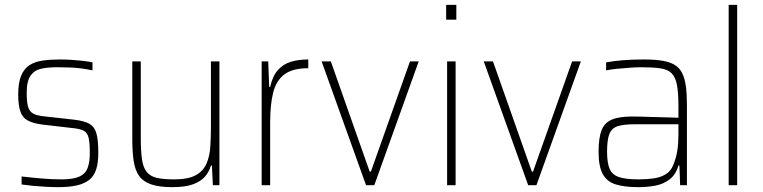

<svg xmlns="http://www.w3.org/2000/svg" viewBox="-20 -763 3143 791"><path d="M220 8Q197 8 169 6.5Q141 5 115 2.5Q89 0 69 -3V-36Q95 -33 115.5 -31Q136 -29 154.5 -27.5Q173 -26 192 -25Q211 -24 233 -24Q282 -24 307 -35.5Q332 -47 341 -71Q350 -95 350 -133Q350 -175 345 -195.5Q340 -216 325.5 -224Q311 -232 282 -235L153 -250Q115 -255 93.5 -267Q72 -279 63.5 -305Q55 -331 55 -373Q55 -422 67 -451Q79 -480 101.5 -494.5Q124 -509 156 -513.5Q188 -518 228 -518Q250 -518 273.5 -516.5Q297 -515 320 -512.5Q343 -510 361 -506V-473Q338 -478 315.5 -481Q293 -484 268.5 -485Q244 -486 214 -486Q178 -486 150 -480Q122 -474 106 -451.5Q90 -429 90 -380Q90 -343 95.5 -323.5Q101 -304 116 -295.5Q131 -287 159 -284L285 -270Q328 -265 349 -252.5Q370 -240 377.5 -212.5Q385 -185 385 -133Q385 -92 376 -64.5Q367 -37 347 -21.5Q327 -6 296 1Q265 8 220 8Z M690 8Q637 8 604 -3Q571 -14 554 -37Q537 -60 531 -98Q525 -136 525 -190V-510H560V-195Q560 -140 565 -106Q570 -72 585 -54Q600 -36 627 -30Q654 -24 698 -24Q755 -24 786 -41Q817 -58 830.5 -88.5Q844 -119 846.5 -159.5Q849 -200 849 -246V-510H884V0H857L853 -81H849Q842 -56 825 -36Q808 -16 776 -4Q744 8 690 8Z M1058 0V-510H1085L1089 -405H1093Q1103 -450 1125 -474.5Q1147 -499 1178.5 -508.5Q1210 -518 1250 -518V-482Q1185 -482 1151 -456Q1117 -430 1105 -380Q1093 -330 1093 -259V0Z M1488 0 1305 -510H1343L1503 -56H1508L1669 -510H1705L1522 0Z M1818 -682V-743H1860V-682ZM1822 0V-510H1857V0Z M2156 0 1973 -510H2011L2171 -56H2176L2337 -510H2373L2190 0Z M2610 8Q2554 8 2517.5 -3Q2481 -14 2463.5 -45.5Q2446 -77 2446 -138Q2446 -194 2458 -225.5Q2470 -257 2500 -270Q2530 -283 2584 -283Q2597 -283 2619 -282.5Q2641 -282 2669 -281Q2697 -280 2724.5 -279.5Q2752 -279 2775 -278V-324Q2775 -380 2769 -412.5Q2763 -445 2747 -461Q2731 -477 2700.5 -481.5Q2670 -486 2621 -486Q2601 -486 2574 -484Q2547 -482 2521.5 -479.5Q2496 -477 2477 -473V-506Q2508 -512 2548 -515Q2588 -518 2633 -518Q2677 -518 2708 -513Q2739 -508 2759 -496Q2779 -484 2790 -462.5Q2801 -441 2805.5 -408.5Q2810 -376 2810 -330V0H2782L2779 -81H2775Q2764 -43 2738 -23.5Q2712 -4 2679 2Q2646 8 2610 8ZM2610 -24Q2644 -24 2672.5 -28Q2701 -32 2722.5 -45Q2744 -58 2754 -84Q2766 -114 2770.5 -143Q2775 -172 2775 -210V-251H2593Q2549 -251 2524.5 -243Q2500 -235 2490.5 -211Q2481 -187 2481 -138Q2481 -92 2491.5 -67.5Q2502 -43 2530 -33.5Q2558 -24 2610 -24Z M2982 0V-743H3017V0Z"/></svg>

Font: Saira SemiCondensed Thin
Style: Regular
Weight: 250
Width: 4
Designer: Hector Gatti with collaboration of the Omnibus-Type team
Foundry: Omnibus-Type
Version: Version 1.101